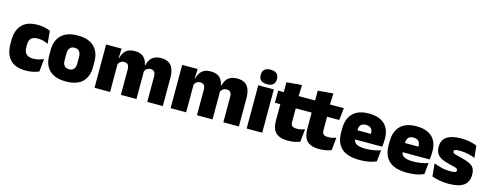

<svg xmlns="http://www.w3.org/2000/svg" viewBox="-25 -1394 5373 2110"><g transform="rotate(15 2661.0 -339.0)"><path d="M265.5 13.5Q145 13.5 87 -49.5Q29 -112.5 29 -227V-269.5Q29 -380.5 87 -443.5Q145 -506.5 265 -506.5Q294.5 -506.5 321 -502.8Q347.5 -499 370 -492.2Q392.5 -485.5 410 -477L424 -332.5Q399.5 -345 371 -353.2Q342.5 -361.5 307.5 -361.5Q253.5 -361.5 230.2 -337Q207 -312.5 207 -266.5V-234Q207 -186 232.5 -160.2Q258 -134.5 312.5 -134.5Q346.5 -134.5 374.2 -142Q402 -149.5 429 -162L415.5 -17Q388 -3.5 349 5Q310 13.5 265.5 13.5Z M722.5 15Q599 15 536.2 -45.2Q473.5 -105.5 473.5 -212.5V-275Q473.5 -384.5 536.5 -446Q599.5 -507.5 722.5 -507.5Q846 -507.5 908.8 -446Q971.5 -384.5 971.5 -275V-212.5Q971.5 -105.5 909 -45.2Q846.5 15 722.5 15ZM722.5 -124Q758 -124 776.2 -145.2Q794.5 -166.5 794.5 -206V-282Q794.5 -324.5 776.2 -346.5Q758 -368.5 722.5 -368.5Q687.5 -368.5 669 -346.5Q650.5 -324.5 650.5 -282V-206Q650.5 -166.5 669 -145.2Q687.5 -124 722.5 -124Z M1646.5 0V-288Q1646.5 -310 1641.2 -325.8Q1636 -341.5 1623.5 -350Q1611 -358.5 1589 -358.5Q1571.5 -358.5 1558.2 -352Q1545 -345.5 1535.8 -334.8Q1526.5 -324 1521.5 -310.5L1506 -383.5H1521Q1528.5 -418 1545.5 -445.2Q1562.5 -472.5 1593.2 -488.5Q1624 -504.5 1672.5 -504.5Q1724.5 -504.5 1757.8 -484Q1791 -463.5 1807.2 -422.2Q1823.5 -381 1823.5 -318.5V0ZM1046.5 0V-492.5H1222.5L1217 -352.5L1223.5 -348V0ZM1346.5 0V-288Q1346.5 -310 1341.2 -325.8Q1336 -341.5 1323.5 -350Q1311 -358.5 1289 -358.5Q1271.5 -358.5 1258.2 -352Q1245 -345.5 1235.8 -334.8Q1226.5 -324 1221.5 -310.5L1194.5 -383.5H1223Q1230.5 -418 1247.2 -445.2Q1264 -472.5 1294.5 -488.5Q1325 -504.5 1372.5 -504.5Q1441 -504.5 1475.8 -469Q1510.5 -433.5 1519 -366.5Q1520 -356.5 1521.8 -341Q1523.5 -325.5 1523.5 -314V0Z M2512 0V-288Q2512 -310 2506.8 -325.8Q2501.5 -341.5 2489 -350Q2476.5 -358.5 2454.5 -358.5Q2437 -358.5 2423.8 -352Q2410.5 -345.5 2401.2 -334.8Q2392 -324 2387 -310.5L2371.5 -383.5H2386.5Q2394 -418 2411 -445.2Q2428 -472.5 2458.8 -488.5Q2489.5 -504.5 2538 -504.5Q2590 -504.5 2623.2 -484Q2656.5 -463.5 2672.8 -422.2Q2689 -381 2689 -318.5V0ZM1912 0V-492.5H2088L2082.5 -352.5L2089 -348V0ZM2212 0V-288Q2212 -310 2206.8 -325.8Q2201.5 -341.5 2189 -350Q2176.5 -358.5 2154.5 -358.5Q2137 -358.5 2123.8 -352Q2110.5 -345.5 2101.2 -334.8Q2092 -324 2087 -310.5L2060 -383.5H2088.5Q2096 -418 2112.8 -445.2Q2129.5 -472.5 2160 -488.5Q2190.5 -504.5 2238 -504.5Q2306.5 -504.5 2341.2 -469Q2376 -433.5 2384.5 -366.5Q2385.5 -356.5 2387.2 -341Q2389 -325.5 2389 -314V0Z M2777.5 0V-492.5H2954.5V0ZM2866 -528Q2817.5 -528 2795.5 -549.8Q2773.5 -571.5 2773.5 -608.5V-612.5Q2773.5 -649.5 2795.5 -671.2Q2817.5 -693 2866 -693Q2914 -693 2936.2 -671.2Q2958.5 -649.5 2958.5 -612.5V-608.5Q2958.5 -571 2936.2 -549.5Q2914 -528 2866 -528Z M3249 11.5Q3180.5 11.5 3140.2 -9.2Q3100 -30 3082.8 -71Q3065.5 -112 3065.5 -172V-436H3241V-202Q3241 -170 3255.5 -155.2Q3270 -140.5 3312.5 -140.5Q3335.5 -140.5 3358.2 -145.8Q3381 -151 3399.5 -158L3384.5 -13Q3358.5 -2 3324.5 4.8Q3290.5 11.5 3249 11.5ZM3004 -354V-492.5H3394.5L3379.5 -354ZM3068 -480.5 3067.5 -604 3242 -619.5 3236 -480.5Z M3605.5 11.5Q3537 11.5 3496.8 -9.2Q3456.5 -30 3439.2 -71Q3422 -112 3422 -172V-436H3597.5V-202Q3597.5 -170 3612 -155.2Q3626.5 -140.5 3669 -140.5Q3692 -140.5 3714.8 -145.8Q3737.5 -151 3756 -158L3741 -13Q3715 -2 3681 4.8Q3647 11.5 3605.5 11.5ZM3360.5 -354V-492.5H3751L3736 -354ZM3424.5 -480.5 3424 -604 3598.5 -619.5 3592.5 -480.5Z M4065 13Q3923.5 13 3857.2 -48.5Q3791 -110 3791 -228.5V-267Q3791 -384.5 3853.2 -446Q3915.5 -507.5 4035 -507.5Q4114.5 -507.5 4167.5 -481.2Q4220.5 -455 4247.2 -405.8Q4274 -356.5 4274 -287V-271.5Q4274 -251.5 4272.2 -230.8Q4270.5 -210 4267 -192.5H4108.5Q4110.5 -223 4111.2 -250Q4112 -277 4112 -298.5Q4112 -324.5 4104 -342.2Q4096 -360 4079 -369.2Q4062 -378.5 4035 -378.5Q3994.5 -378.5 3976.2 -357.5Q3958 -336.5 3958 -298V-253.5L3959 -234.5V-203.5Q3959 -188 3964.5 -173.5Q3970 -159 3984.8 -147.8Q3999.5 -136.5 4026.8 -130Q4054 -123.5 4097.5 -123.5Q4142 -123.5 4184.5 -130.8Q4227 -138 4266.5 -151L4252.5 -22.5Q4218 -5.5 4170.2 3.8Q4122.5 13 4065 13ZM3884.5 -192.5V-296.5H4231.5V-192.5Z M4605.5 13Q4464 13 4397.8 -48.5Q4331.5 -110 4331.5 -228.5V-267Q4331.5 -384.5 4393.8 -446Q4456 -507.5 4575.5 -507.5Q4655 -507.5 4708 -481.2Q4761 -455 4787.8 -405.8Q4814.5 -356.5 4814.5 -287V-271.5Q4814.5 -251.5 4812.8 -230.8Q4811 -210 4807.5 -192.5H4649Q4651 -223 4651.8 -250Q4652.5 -277 4652.5 -298.5Q4652.5 -324.5 4644.5 -342.2Q4636.5 -360 4619.5 -369.2Q4602.5 -378.5 4575.5 -378.5Q4535 -378.5 4516.8 -357.5Q4498.5 -336.5 4498.5 -298V-253.5L4499.5 -234.5V-203.5Q4499.5 -188 4505 -173.5Q4510.5 -159 4525.2 -147.8Q4540 -136.5 4567.2 -130Q4594.5 -123.5 4638 -123.5Q4682.5 -123.5 4725 -130.8Q4767.5 -138 4807 -151L4793 -22.5Q4758.5 -5.5 4710.8 3.8Q4663 13 4605.5 13ZM4425 -192.5V-296.5H4772V-192.5Z M5075.5 12.5Q5017 12.5 4969 3Q4921 -6.5 4886 -19.5L4871.5 -165Q4910.5 -150 4958.2 -137.8Q5006 -125.5 5060 -125.5Q5099.5 -125.5 5114.2 -132Q5129 -138.5 5129 -153V-154Q5129 -165 5120.5 -171.5Q5112 -178 5090.8 -183.8Q5069.5 -189.5 5032 -198Q4970.5 -212.5 4934.5 -232.8Q4898.5 -253 4883 -282Q4867.5 -311 4867.5 -351V-355Q4867.5 -431 4922.2 -468.2Q4977 -505.5 5082 -505.5Q5138.5 -505.5 5185.2 -495.8Q5232 -486 5264 -472L5278.5 -336.5Q5242 -351 5197 -360.8Q5152 -370.5 5105 -370.5Q5078 -370.5 5063.2 -367.8Q5048.5 -365 5043 -359.5Q5037.5 -354 5037.5 -346V-345Q5037.5 -336 5044.5 -329.8Q5051.5 -323.5 5071 -317.5Q5090.5 -311.5 5128 -302.5Q5189.5 -288.5 5228 -271.5Q5266.5 -254.5 5284.5 -227.2Q5302.5 -200 5302.5 -153.5V-150.5Q5302.5 -67.5 5247 -27.5Q5191.5 12.5 5075.5 12.5Z"/></g></svg>

Font: Anek Bangla ExtraBold
Style: Regular
Weight: 800
Designer: Sulekha Rajkumar (Bangla), Yesha Goshar (Latin)
Foundry: Ek Type
Version: Version 1.003